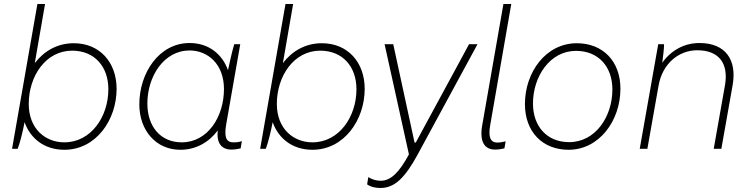

<svg xmlns="http://www.w3.org/2000/svg" viewBox="-20 -740 3729 955"><path d="M40 0H68C78 -25 93 -83 102 -131V-133C131 -50 202 5 300 5C458 5 560 -144 560 -298C560 -430 476 -525 347 -525C265 -525 199 -486 153 -426L204 -720H166ZM300 -32C206 -32 123 -99 123 -223C123 -361 207 -488 339 -488C449 -488 519 -410 519 -296C519 -160 433 -32 300 -32Z M1131 4C1147 4 1160 2 1177 -2L1183 -38C1168 -33 1157 -32 1140 -32C1100 -32 1096 -67 1105 -121L1175 -520H1145C1134 -483 1121 -424 1114 -391C1085 -472 1017 -526 923 -526C771 -526 673 -377 673 -221C673 -91 756 5 877 5C954 5 1019 -32 1063 -91C1056 -27 1083 4 1131 4ZM923 -489C1013 -489 1094 -422 1094 -297C1094 -159 1013 -32 884 -32C779 -32 713 -110 713 -225C713 -360 795 -489 923 -489Z M1274 0H1302C1312 -25 1327 -83 1336 -131V-133C1365 -50 1436 5 1534 5C1692 5 1794 -144 1794 -298C1794 -430 1710 -525 1581 -525C1499 -525 1433 -486 1387 -426L1438 -720H1400ZM1534 -32C1440 -32 1357 -99 1357 -223C1357 -361 1441 -488 1573 -488C1683 -488 1753 -410 1753 -296C1753 -160 1667 -32 1534 -32Z M1873 195C1944 195 1995 142 2055 33L2355 -520H2313L2048 -31H2042L1936 -520H1893L2014 28C1966 117 1924 159 1874 159C1851 159 1831 153 1812 141L1806 177C1824 190 1848 195 1873 195Z M2442 4C2460 4 2471 2 2489 -2L2495 -37C2478 -33 2467 -31 2453 -31C2416 -31 2409 -65 2418 -116L2523 -720H2484L2378 -114C2365 -37 2389 4 2442 4Z M2808 5C2960 5 3066 -139 3066 -299C3066 -436 2978 -525 2849 -525C2696 -525 2591 -382 2591 -222C2591 -85 2678 5 2808 5ZM2811 -33C2700 -33 2631 -112 2631 -225C2631 -359 2715 -487 2845 -487C2957 -487 3026 -408 3026 -295C3026 -160 2942 -33 2811 -33Z M3162 0H3200L3256 -316V-315C3274 -420 3353 -490 3448 -490C3555 -490 3605 -426 3586 -316L3530 0H3568L3624 -316C3646 -440 3591 -526 3459 -526C3386 -526 3320 -492 3274 -428C3279 -466 3283 -498 3283 -520H3254Z"/></svg>

Font: Fixel Text 20240404 ExtraLight
Style: Italic
Weight: 200
Width: 4
Italic angle: -10°
Designer: AlfaBravo + MacPaw
Foundry: Kyrylo Tkachov, Marchela Mozhyna, Serhii Makarenko, Maria Weinstein, Zakhar Kryvoshyya
Version: Version 1.211;Glyphs 3.2 (3225)